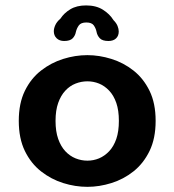

<svg xmlns="http://www.w3.org/2000/svg" viewBox="-20 -696 659 726"><path d="M310.5 10.5Q264.5 10.5 219 -3.8Q173.5 -18 135.2 -48Q97 -78 74 -125.2Q51 -172.5 51 -239Q51 -305.5 74 -352.5Q97 -399.5 135.2 -429.2Q173.5 -459 219 -473.2Q264.5 -487.5 310.5 -487.5Q355.5 -487.5 401.2 -473.2Q447 -459 484.8 -429.2Q522.5 -399.5 545.5 -352.5Q568.5 -305.5 568.5 -239Q568.5 -172.5 545.5 -125.2Q522.5 -78 484.8 -48Q447 -18 401.2 -3.8Q355.5 10.5 310.5 10.5ZM310.5 -88.5Q333.5 -88.5 354.5 -97.2Q375.5 -106 392.8 -124.2Q410 -142.5 419.8 -170.8Q429.5 -199 429.5 -239Q429.5 -278.5 419.8 -306.8Q410 -335 392.8 -353.2Q375.5 -371.5 354.5 -380Q333.5 -388.5 310.5 -388.5Q287.5 -388.5 265.8 -380Q244 -371.5 227 -353.2Q210 -335 200 -306.8Q190 -278.5 190 -239Q190 -199 200 -170.8Q210 -142.5 227 -124.2Q244 -106 265.8 -97.2Q287.5 -88.5 310.5 -88.5ZM390 -541Q367 -541 357.2 -551.5Q347.5 -562 345 -576Q342.5 -588.5 334.8 -599.8Q327 -611 306.5 -611Q286 -611 278 -599.8Q270 -588.5 267 -575.5Q264.5 -561.5 254.8 -551.2Q245 -541 222.5 -541Q205 -541 194.2 -551.2Q183.5 -561.5 183.5 -578Q183.5 -588.5 189.2 -601.2Q195 -614 208.5 -625.5Q222 -646.5 246 -661Q270 -675.5 305.5 -675.5Q343.5 -675.5 369.2 -659.2Q395 -643 409 -620Q420 -609 424.5 -597.8Q429 -586.5 429 -577Q429 -560.5 418.8 -550.8Q408.5 -541 390 -541Z"/></svg>

Font: Sono Monospace SemiBold
Style: Regular
Weight: 600
Designer: Tyler Finck
Foundry: Tyler Finck
Version: Version 2.112